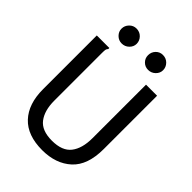

<svg xmlns="http://www.w3.org/2000/svg" viewBox="-234 -902 1018 1018"><g transform="rotate(45 275.0 -393.0)"><path d="M276 12Q165 12 108 -49Q51 -110 51 -220V-623H145V-615Q139 -609 137.5 -602Q136 -595 136 -578V-219Q136 -145 168.5 -102.5Q201 -60 277 -60Q354 -60 387 -102.5Q420 -145 420 -222V-623H503V-223Q503 -102 440.5 -45Q378 12 276 12ZM174 -686Q151 -686 134.5 -702.5Q118 -719 118 -741Q118 -764 134.5 -781Q151 -798 174 -798Q199 -798 215.5 -781Q232 -764 232 -741Q232 -719 215 -702.5Q198 -686 174 -686ZM372 -686Q349 -686 333 -702Q317 -718 317 -741Q317 -765 333 -781.5Q349 -798 372 -798Q397 -798 413.5 -781Q430 -764 430 -741Q430 -719 413 -702.5Q396 -686 372 -686Z"/></g></svg>

Font: Inconsolata SemiExpanded Medium
Style: Regular
Weight: 500
Width: 6
Monospace: yes
Designer: Raph Levien, Cyreal, Brenton Simpson
Foundry: Raph Levien, Cyreal, Google
Version: Version 3.001; ttfautohint (v1.8.2.53-6de2)